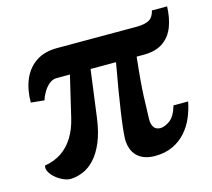

<svg xmlns="http://www.w3.org/2000/svg" viewBox="-91 -713 917 831"><g transform="rotate(-15 367.0 -297.5)"><path d="M134 9.5Q119 11.5 100.5 4.2Q82 -3 65.2 -16.2Q48.5 -29.5 39.5 -45.2Q30.5 -61 35 -75Q77 -81.5 109.2 -102.8Q141.5 -124 164 -160Q186.5 -196 198 -245.5L241 -427.5H182Q162.5 -427.5 147 -414.2Q131.5 -401 120.8 -382.2Q110 -363.5 106 -348L46 -354Q46 -412 65 -456.8Q84 -501.5 122 -527Q160 -552.5 216.5 -552.5H573.5Q610 -552.5 629.5 -563.5Q649 -574.5 655.5 -603.5H723.5Q722 -552 706.5 -512.2Q691 -472.5 658 -450Q625 -427.5 571 -427.5H540Q533.5 -369 530 -327Q526.5 -285 525.2 -254.8Q524 -224.5 523.5 -201.5Q523 -178.5 522 -158Q520.5 -134 529 -118.5Q537.5 -103 558.5 -102Q578.5 -102 602 -118.5Q625.5 -135 639.5 -182.5H705Q698.5 -147.5 684 -113.2Q669.5 -79 645.2 -51.5Q621 -24 586.5 -7.8Q552 8.5 506.5 8.5Q480 8.5 460 1.2Q440 -6 426.5 -19.5Q413 -33 406 -52.5Q399 -72 399 -97Q400 -118 403.2 -147.8Q406.5 -177.5 412.5 -217.8Q418.5 -258 427 -310Q435.5 -362 447.5 -427.5H333.5L305.5 -216.5Q297 -153 278.8 -110Q260.5 -67 236.5 -41Q212.5 -15 185.8 -3.5Q159 8 134 9.5Z"/></g></svg>

Font: Merriweather 28pt Black
Style: Regular
Weight: 900
Version: Version 2.100